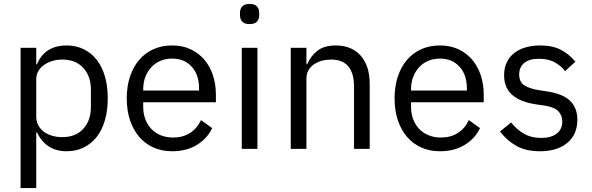

<svg xmlns="http://www.w3.org/2000/svg" viewBox="-20 -760 3023 980"><path d="M85 -516H165V-432H169Q189 -481 227.5 -504.5Q266 -528 320 -528Q368 -528 407 -509Q446 -490 473.5 -455Q501 -420 515.5 -370Q530 -320 530 -258Q530 -196 515.5 -146Q501 -96 473.5 -61Q446 -26 407 -7Q368 12 320 12Q215 12 169 -84H165V200H85ZM298 -60Q366 -60 405 -102.5Q444 -145 444 -214V-302Q444 -371 405 -413.5Q366 -456 298 -456Q271 -456 246.5 -448.5Q222 -441 204 -428Q186 -415 175.5 -396.5Q165 -378 165 -357V-165Q165 -140 175.5 -120.5Q186 -101 204 -87.5Q222 -74 246.5 -67Q271 -60 298 -60Z M859 12Q806 12 763.5 -7Q721 -26 690.5 -61.5Q660 -97 643.5 -146.5Q627 -196 627 -258Q627 -319 643.5 -369Q660 -419 690.5 -454.5Q721 -490 763.5 -509Q806 -528 859 -528Q911 -528 952 -509Q993 -490 1022 -456.5Q1051 -423 1066.5 -377Q1082 -331 1082 -276V-238H711V-214Q711 -181 721.5 -152.5Q732 -124 751.5 -103Q771 -82 799.5 -70Q828 -58 864 -58Q913 -58 949.5 -81Q986 -104 1006 -147L1063 -106Q1038 -53 985 -20.5Q932 12 859 12ZM859 -461Q826 -461 799 -449.5Q772 -438 752.5 -417Q733 -396 722 -367.5Q711 -339 711 -305V-298H996V-309Q996 -378 958.5 -419.5Q921 -461 859 -461Z M1254 -637Q1228 -637 1216.5 -649.5Q1205 -662 1205 -682V-695Q1205 -715 1216.5 -727.5Q1228 -740 1254 -740Q1280 -740 1291.5 -727.5Q1303 -715 1303 -695V-682Q1303 -662 1291.5 -649.5Q1280 -637 1254 -637ZM1214 -516H1294V0H1214Z M1464 0V-516H1544V-432H1548Q1567 -476 1601.5 -502Q1636 -528 1694 -528Q1774 -528 1820.5 -476.5Q1867 -425 1867 -331V0H1787V-317Q1787 -456 1670 -456Q1646 -456 1623.5 -450Q1601 -444 1583 -432Q1565 -420 1554.5 -401.5Q1544 -383 1544 -358V0Z M2226 12Q2173 12 2130.5 -7Q2088 -26 2057.5 -61.5Q2027 -97 2010.5 -146.5Q1994 -196 1994 -258Q1994 -319 2010.5 -369Q2027 -419 2057.5 -454.5Q2088 -490 2130.5 -509Q2173 -528 2226 -528Q2278 -528 2319 -509Q2360 -490 2389 -456.5Q2418 -423 2433.5 -377Q2449 -331 2449 -276V-238H2078V-214Q2078 -181 2088.5 -152.5Q2099 -124 2118.5 -103Q2138 -82 2166.5 -70Q2195 -58 2231 -58Q2280 -58 2316.5 -81Q2353 -104 2373 -147L2430 -106Q2405 -53 2352 -20.5Q2299 12 2226 12ZM2226 -461Q2193 -461 2166 -449.5Q2139 -438 2119.5 -417Q2100 -396 2089 -367.5Q2078 -339 2078 -305V-298H2363V-309Q2363 -378 2325.5 -419.5Q2288 -461 2226 -461Z M2736 12Q2664 12 2615.5 -15.5Q2567 -43 2532 -89L2589 -135Q2619 -97 2656 -76.5Q2693 -56 2742 -56Q2793 -56 2821.5 -78Q2850 -100 2850 -140Q2850 -170 2830.5 -191.5Q2811 -213 2760 -221L2719 -227Q2683 -232 2653 -242.5Q2623 -253 2600.5 -270.5Q2578 -288 2565.5 -314Q2553 -340 2553 -376Q2553 -414 2567 -442.5Q2581 -471 2605.5 -490Q2630 -509 2664 -518.5Q2698 -528 2737 -528Q2800 -528 2842.5 -506Q2885 -484 2917 -445L2864 -397Q2847 -421 2814 -440.5Q2781 -460 2731 -460Q2681 -460 2655.5 -438.5Q2630 -417 2630 -380Q2630 -342 2655.5 -325Q2681 -308 2729 -300L2769 -294Q2855 -281 2891 -244.5Q2927 -208 2927 -149Q2927 -74 2876 -31Q2825 12 2736 12Z"/></svg>

Font: IBM Plex Sans Thai
Style: Regular
Weight: 400
Designer: Mike Abbink, Paul van der Laan, Pieter van Rosmalen, Ben Mitchell, Mark Frömberg
Foundry: Bold Monday
Version: Version 1.2